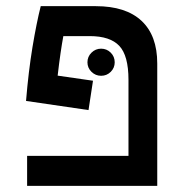

<svg xmlns="http://www.w3.org/2000/svg" viewBox="-20 -606 626 626"><path d="M283.2 -342.8 268.6 -247.1 64.9 -276.9Q72.8 -373 85.9 -452.4Q99.1 -531.7 112.8 -585.9H292.5Q390.1 -585.9 441.4 -538.1Q492.7 -490.2 492.7 -398.9V0H68.4V-97.7H398.9V-345.7Q398.9 -424.8 368.9 -456.5Q338.9 -488.3 272.5 -488.3H186.5Q182.1 -464.8 177.5 -433.3Q172.9 -401.9 168 -359.4ZM309.6 -358.9Q291.5 -358.9 278.3 -371.8Q265.1 -384.8 265.1 -402.8Q265.1 -421.4 278.3 -434.3Q291.5 -447.3 309.6 -447.3Q328.1 -447.3 341.1 -434.3Q354 -421.4 354 -402.8Q354 -384.8 341.1 -371.8Q328.1 -358.9 309.6 -358.9Z"/></svg>

Font: CaskaydiaCove NFP
Style: Regular
Weight: 400
Designer: Aaron Bell
Foundry: Saja Typeworks
Version: Version 2111.001; VTT 6.35;Nerd Fonts 3.1.1